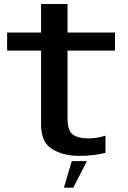

<svg xmlns="http://www.w3.org/2000/svg" viewBox="-20 -748 622 930"><path d="M364.5 7Q431 7 491 -7.5V-91Q449.5 -77.5 406.5 -77.5Q359.5 -77.5 333.2 -96.2Q307 -115 307 -172.5V-503H537V-590.5H307V-728.5H179V-590.5H14.5V-503H179V-143Q179 -58 233 -25.5Q287 7 364.5 7ZM289.5 161H335L401 32.5H327.5Z"/></svg>

Font: Anybody SemiExpanded Medium
Style: Regular
Weight: 500
Width: 6
Version: Version 1.113;gftools[0.9.25]